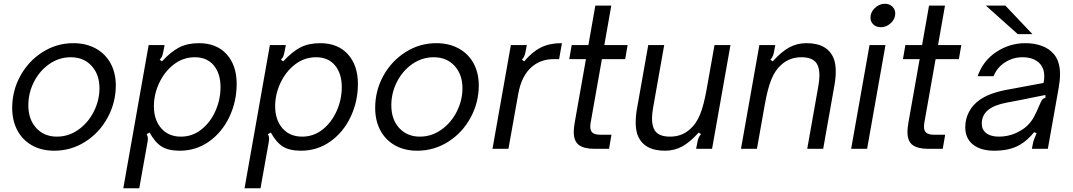

<svg xmlns="http://www.w3.org/2000/svg" viewBox="-20 -793 5719 1023"><path d="M45 -218Q45 -310 88.5 -389Q132 -468 207 -515.5Q282 -563 371 -563Q439 -563 490.5 -534.5Q542 -506 569.5 -455Q597 -404 597 -338Q597 -247 553.5 -166.5Q510 -86 434.5 -38Q359 10 269 10Q201 10 150.5 -18.5Q100 -47 72.5 -98.5Q45 -150 45 -218ZM510 -323Q510 -396 468 -442Q426 -488 357 -488Q295 -488 243 -452Q191 -416 161 -357Q131 -298 131 -232Q131 -157 173 -111Q215 -65 283 -65Q345 -65 397 -101.5Q449 -138 479.5 -198Q510 -258 510 -323Z M1241 -346Q1241 -253 1202.5 -171Q1164 -89 1094.5 -39.5Q1025 10 938 10Q877 10 841.5 -12Q806 -34 777 -87L761 -78Q768 -67 768 -52Q768 -48 766 -36L722 210H637L772 -553H857L850 -517Q846 -498 843 -491.5Q840 -485 831 -475L843 -466Q891 -518 935 -540.5Q979 -563 1040 -563Q1134 -563 1187.5 -504Q1241 -445 1241 -346ZM800 -227Q800 -154 839 -109.5Q878 -65 944 -65Q1005 -65 1053 -103Q1101 -141 1128 -202Q1155 -263 1155 -329Q1155 -401 1119 -444.5Q1083 -488 1018 -488Q956 -488 906.5 -450Q857 -412 828.5 -351.5Q800 -291 800 -227Z M1887 -346Q1887 -253 1848.5 -171Q1810 -89 1740.5 -39.5Q1671 10 1584 10Q1523 10 1487.5 -12Q1452 -34 1423 -87L1407 -78Q1414 -67 1414 -52Q1414 -48 1412 -36L1368 210H1283L1418 -553H1503L1496 -517Q1492 -498 1489 -491.5Q1486 -485 1477 -475L1489 -466Q1537 -518 1581 -540.5Q1625 -563 1686 -563Q1780 -563 1833.5 -504Q1887 -445 1887 -346ZM1446 -227Q1446 -154 1485 -109.5Q1524 -65 1590 -65Q1651 -65 1699 -103Q1747 -141 1774 -202Q1801 -263 1801 -329Q1801 -401 1765 -444.5Q1729 -488 1664 -488Q1602 -488 1552.5 -450Q1503 -412 1474.5 -351.5Q1446 -291 1446 -227Z M1979 -218Q1979 -310 2022.5 -389Q2066 -468 2141 -515.5Q2216 -563 2305 -563Q2373 -563 2424.5 -534.5Q2476 -506 2503.5 -455Q2531 -404 2531 -338Q2531 -247 2487.5 -166.5Q2444 -86 2368.5 -38Q2293 10 2203 10Q2135 10 2084.5 -18.5Q2034 -47 2006.5 -98.5Q1979 -150 1979 -218ZM2444 -323Q2444 -396 2402 -442Q2360 -488 2291 -488Q2229 -488 2177 -452Q2125 -416 2095 -357Q2065 -298 2065 -232Q2065 -157 2107 -111Q2149 -65 2217 -65Q2279 -65 2331 -101.5Q2383 -138 2413.5 -198Q2444 -258 2444 -323Z M2604 0 2702 -553H2787L2780 -517Q2776 -491 2761 -475L2773 -466Q2816 -517 2862 -540Q2908 -563 2970 -563H2974L2959 -478H2930Q2863 -478 2815 -438Q2758 -390 2741 -291L2689 0Z M3148 0Q3093 0 3065 -20Q3037 -40 3037 -91Q3037 -109 3042 -139L3102 -478H3013L3026 -553H3115L3152 -763H3237L3200 -553H3324L3311 -478H3187L3130 -156Q3125 -133 3125 -118Q3125 -96 3137.5 -85.5Q3150 -75 3181 -75H3238L3225 0Z M3376 -77Q3367 -104 3367 -141Q3367 -178 3375 -220L3434 -553H3519L3460 -220Q3454 -187 3454 -161Q3454 -119 3470 -96Q3492 -65 3550 -65Q3614 -65 3658 -106Q3690 -134 3710 -183Q3730 -232 3745 -317L3787 -553H3872L3774 0H3689L3696 -36Q3700 -62 3715 -78L3703 -87Q3656 -35 3614.5 -12.5Q3573 10 3523 10Q3407 10 3376 -77Z M3928 0 4026 -553H4111L4104 -517Q4100 -491 4085 -475L4097 -466Q4144 -518 4185.5 -540.5Q4227 -563 4277 -563Q4393 -563 4424 -476Q4433 -449 4433 -412Q4433 -375 4425 -333L4366 0H4281L4340 -333Q4346 -366 4346 -392Q4346 -434 4330 -457Q4308 -488 4250 -488Q4186 -488 4142 -447Q4110 -419 4090 -370Q4070 -321 4055 -236L4013 0Z M4600 0H4515L4613 -553H4698ZM4618 -699Q4618 -728 4641.5 -750.5Q4665 -773 4695 -773Q4719 -773 4734.5 -758Q4750 -743 4750 -721Q4750 -692 4726.5 -670Q4703 -648 4673 -648Q4649 -648 4633.5 -662.5Q4618 -677 4618 -699Z M4926 0Q4871 0 4843 -20Q4815 -40 4815 -91Q4815 -109 4820 -139L4880 -478H4791L4804 -553H4893L4930 -763H5015L4978 -553H5102L5089 -478H4965L4908 -156Q4903 -133 4903 -118Q4903 -96 4915.5 -85.5Q4928 -75 4959 -75H5016L5003 0Z M5123 -115Q5123 -159 5143 -197Q5163 -235 5200 -261Q5250 -296 5336 -313L5540 -351Q5544 -368 5544 -388Q5544 -425 5524 -450Q5492 -488 5428 -488Q5377 -488 5334.5 -460.5Q5292 -433 5274 -387H5189Q5218 -470 5289 -516.5Q5360 -563 5443 -563Q5492 -563 5531 -548.5Q5570 -534 5594 -506Q5628 -467 5628 -398Q5628 -366 5621 -326L5563 0H5478L5483 -26Q5487 -48 5503 -83L5490 -89Q5456 -46 5415 -22Q5361 10 5278 10Q5205 10 5164 -23Q5123 -56 5123 -115ZM5393 -84Q5430 -101 5452.5 -122.5Q5475 -144 5489 -170Q5503 -196 5522 -241Q5528 -256 5534 -263Q5540 -270 5550 -271V-287L5416 -260L5343 -246Q5278 -234 5245 -207Q5211 -179 5211 -134Q5211 -102 5235 -83.5Q5259 -65 5302 -65Q5350 -65 5393 -84ZM5337 -763 5481 -611H5403L5233 -763Z"/></svg>

Font: Open Sauce Sans
Style: Italic
Weight: 400
Italic angle: -10°
Designer: Alfredo Marco Pradil
Foundry: Creative Sauce Fz LLC
Version: Version 1.477